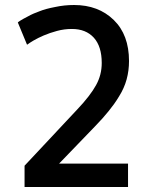

<svg xmlns="http://www.w3.org/2000/svg" viewBox="-20 -743 653 763"><path d="M274.4 -723.1Q371.1 -723.1 432.1 -663.6Q492.7 -604.5 492.7 -500.5Q492.7 -462.4 483.2 -427.5Q473.6 -392.6 453.1 -359.9Q443.4 -343.8 432.9 -329.1Q422.4 -314.5 411.6 -301.3Q400.9 -288.1 387.5 -272.9Q374 -257.8 357.4 -240.7L214.8 -92.8H488.8V0H77.6V-84.5L286.1 -307.1Q313 -335.4 331.8 -359.9Q350.6 -384.3 361.8 -404.8Q384.3 -445.3 384.3 -492.7Q384.3 -558.6 352.8 -593.3Q321.3 -627.9 265.6 -627.9Q235.4 -627.9 206.5 -620.1Q177.7 -612.3 153.8 -602.1Q129.9 -591.8 113 -581.8Q96.2 -571.8 90.8 -567.4L87.4 -565.4L50.8 -653.8Q52.2 -655.3 54.7 -657Q57.1 -658.7 61.3 -661.4Q65.4 -664.1 72.5 -668Q79.6 -671.9 90.8 -677.7Q102.1 -684.1 114 -689.2Q126 -694.3 138.2 -698.7Q161.1 -708 199.7 -715.3Q235.8 -723.1 274.4 -723.1Z"/></svg>

Font: Ride Light
Style: Bold
Weight: 600
Version: Version 3.000